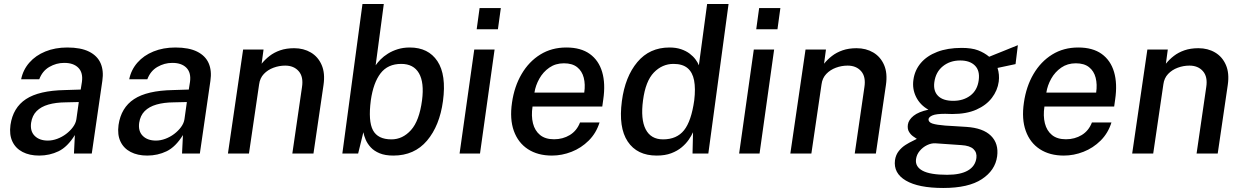

<svg xmlns="http://www.w3.org/2000/svg" viewBox="-20 -763 6174 954"><path d="M174.5 10Q126.5 10 92 -8Q57.5 -26 41.5 -60Q25.5 -94 32 -142Q44.5 -228 109 -270.5Q173.5 -313 302 -315.5L381 -318L387 -355.5Q393.5 -402 369 -426.5Q344.5 -451 298 -450.5Q260 -450.5 225.2 -430.5Q190.5 -410.5 175 -369H85Q94.5 -416 125.8 -451.8Q157 -487.5 205.5 -507.2Q254 -527 314.5 -527Q381.5 -527 422.5 -506.5Q463.5 -486 479.8 -449Q496 -412 488.5 -361.5L436 0H347.5L352 -92Q315.5 -33 271 -11.5Q226.5 10 174.5 10ZM218 -64.5Q240.5 -64.5 264.2 -73.2Q288 -82 308.2 -97.2Q328.5 -112.5 342.5 -131.5Q356.5 -150.5 359.5 -170.5L371.5 -256L306.5 -254.5Q257 -254 220.5 -243.5Q184 -233 162 -211Q140 -189 134.5 -152.5Q129 -111 152.5 -87.8Q176 -64.5 218 -64.5Z M711.5 10Q663.5 10 629 -8Q594.5 -26 578.5 -60Q562.5 -94 569 -142Q581.5 -228 646 -270.5Q710.5 -313 839 -315.5L918 -318L924 -355.5Q930.5 -402 906 -426.5Q881.5 -451 835 -450.5Q797 -450.5 762.2 -430.5Q727.5 -410.5 712 -369H622Q631.5 -416 662.8 -451.8Q694 -487.5 742.5 -507.2Q791 -527 851.5 -527Q918.5 -527 959.5 -506.5Q1000.5 -486 1016.8 -449Q1033 -412 1025.5 -361.5L973 0H884.5L889 -92Q852.5 -33 808 -11.5Q763.5 10 711.5 10ZM755 -64.5Q777.5 -64.5 801.2 -73.2Q825 -82 845.2 -97.2Q865.5 -112.5 879.5 -131.5Q893.5 -150.5 896.5 -170.5L908.5 -256L843.5 -254.5Q794 -254 757.5 -243.5Q721 -233 699 -211Q677 -189 671.5 -152.5Q666 -111 689.5 -87.8Q713 -64.5 755 -64.5Z M1112.5 0 1188 -517H1289.5L1280 -446.5Q1297 -467.5 1319.5 -485Q1342 -502.5 1372.2 -513Q1402.5 -523.5 1441.5 -523.5Q1488.5 -523.5 1524.5 -502.2Q1560.5 -481 1578.2 -440.2Q1596 -399.5 1587.5 -341L1537.5 0H1432.5L1480.5 -330Q1488.5 -381.5 1464.2 -409.2Q1440 -437 1397 -437Q1367 -437 1338.8 -426.5Q1310.5 -416 1291 -395.5Q1271.5 -375 1267.5 -344L1217 0Z M1934.5 10Q1893.5 10 1866 -1.5Q1838.5 -13 1822 -31Q1805.5 -49 1797 -69Q1788.5 -89 1785.5 -106L1759.5 0H1681L1781 -743H1887L1846.5 -438.5Q1855.5 -452 1870.8 -467.5Q1886 -483 1907.5 -496.5Q1929 -510 1956.2 -518.5Q1983.5 -527 2016 -527Q2108.5 -527 2153.5 -459Q2198.5 -391 2181 -261Q2164.5 -138.5 2101.8 -64.2Q2039 10 1934.5 10ZM1925 -70.5Q1980.5 -70.5 2022 -116.5Q2063.5 -162.5 2077 -264.5Q2088.5 -352.5 2061.8 -399Q2035 -445.5 1973.5 -445.5Q1907 -445.5 1871 -398.8Q1835 -352 1822.5 -264.5Q1809 -161 1833.2 -115.8Q1857.5 -70.5 1925 -70.5Z M2263.5 0 2336.5 -517H2437.5L2365 0ZM2348.5 -617.5 2363 -723H2468.5L2454 -617.5Z M2722.5 10Q2652 10 2603.2 -21.8Q2554.5 -53.5 2533.2 -112.5Q2512 -171.5 2524 -253Q2535.5 -333.5 2571.8 -395.2Q2608 -457 2664.5 -492Q2721 -527 2794 -527Q2866 -527 2910.5 -495Q2955 -463 2972 -405.2Q2989 -347.5 2977.5 -269L2972.5 -233.5H2626Q2619 -187 2628.2 -150.2Q2637.5 -113.5 2663.5 -92.2Q2689.5 -71 2733 -71Q2776.5 -71 2811.2 -92Q2846 -113 2862 -154.5H2959Q2942.5 -101.5 2905.2 -64.5Q2868 -27.5 2820 -8.8Q2772 10 2722.5 10ZM2635.5 -303H2883Q2889 -343.5 2880.5 -376.8Q2872 -410 2847.8 -429.2Q2823.5 -448.5 2782 -448.5Q2740.5 -448.5 2709.5 -427Q2678.5 -405.5 2659.8 -372Q2641 -338.5 2635.5 -303Z M3243 10Q3145.5 10 3099 -59.8Q3052.5 -129.5 3070 -261Q3086 -382 3146.8 -454.5Q3207.5 -527 3306.5 -527Q3339 -527 3364 -518.5Q3389 -510 3406.8 -496.5Q3424.5 -483 3436 -467.5Q3447.5 -452 3452.5 -438.5L3493.5 -743H3600L3499.5 0H3421L3423.5 -106Q3416 -89 3402.2 -69Q3388.5 -49 3367 -31Q3345.5 -13 3315 -1.5Q3284.5 10 3243 10ZM3274.5 -70.5Q3342.5 -70.5 3378.8 -115.8Q3415 -161 3429.5 -264.5Q3436.5 -323 3428.8 -363.5Q3421 -404 3396 -424.8Q3371 -445.5 3326.5 -445.5Q3270.5 -445.5 3229 -402.8Q3187.5 -360 3175 -264.5Q3162.5 -170.5 3188.2 -120.5Q3214 -70.5 3274.5 -70.5Z M3652.5 0 3725.5 -517H3826.5L3754 0ZM3737.5 -617.5 3752 -723H3857.5L3843 -617.5Z M3907 0 3982.5 -517H4084L4074.5 -446.5Q4091.5 -467.5 4114 -485Q4136.5 -502.5 4166.8 -513Q4197 -523.5 4236 -523.5Q4283 -523.5 4319 -502.2Q4355 -481 4372.8 -440.2Q4390.5 -399.5 4382 -341L4332 0H4227L4275 -330Q4283 -381.5 4258.8 -409.2Q4234.5 -437 4191.5 -437Q4161.5 -437 4133.2 -426.5Q4105 -416 4085.5 -395.5Q4066 -375 4062 -344L4011.5 0Z M4667 171Q4543.5 171 4481 134.2Q4418.5 97.5 4427 32.5Q4431 6 4445.8 -12.5Q4460.5 -31 4479.5 -43Q4498.5 -55 4514.2 -62.2Q4530 -69.5 4535.5 -73Q4529 -77.5 4517.2 -85.5Q4505.5 -93.5 4496.8 -107.8Q4488 -122 4491 -144Q4494.5 -167.5 4519.2 -187.5Q4544 -207.5 4593 -218Q4552 -241 4532 -281Q4512 -321 4518.5 -366.5Q4525 -414 4555.2 -449.8Q4585.5 -485.5 4636.8 -505.2Q4688 -525 4758 -525Q4808.5 -525 4839.8 -513Q4871 -501 4895 -481Q4905.5 -485.5 4924 -492.8Q4942.5 -500 4964 -508.8Q4985.5 -517.5 5005.2 -525.5Q5025 -533.5 5037.5 -538.5L5026 -444.5L4936.5 -425.5Q4947 -392 4942.5 -357.5Q4936.5 -313.5 4908.5 -276.8Q4880.5 -240 4831.2 -218.2Q4782 -196.5 4712 -196.5Q4704 -196.5 4693 -197Q4682 -197.5 4676.5 -197.5Q4631 -197.5 4612.8 -189.5Q4594.5 -181.5 4593.5 -170Q4593.5 -155.5 4613.2 -149Q4633 -142.5 4677 -139Q4696 -137.5 4723.2 -136.2Q4750.5 -135 4782 -132.5Q4865 -127 4904 -88.2Q4943 -49.5 4934.5 14Q4925 83.5 4858.5 127.2Q4792 171 4667 171ZM4686 105.5Q4752.5 105.5 4789.2 84.2Q4826 63 4831.5 22Q4835 -5 4817 -22.2Q4799 -39.5 4756.5 -42L4627 -51Q4607.5 -52 4586.2 -41.8Q4565 -31.5 4549.8 -13.2Q4534.5 5 4531.5 28Q4526.5 65 4564 85.2Q4601.5 105.5 4686 105.5ZM4716.5 -262Q4767 -262 4801.8 -288.5Q4836.5 -315 4843 -364.5Q4849.5 -412 4824.2 -437.2Q4799 -462.5 4751 -462.5Q4700.5 -462.5 4665 -434Q4629.5 -405.5 4622.5 -355Q4616.5 -311 4641 -286.5Q4665.5 -262 4716.5 -262Z M5266 10Q5195.5 10 5146.8 -21.8Q5098 -53.5 5076.8 -112.5Q5055.5 -171.5 5067.5 -253Q5079 -333.5 5115.2 -395.2Q5151.5 -457 5208 -492Q5264.5 -527 5337.5 -527Q5409.5 -527 5454 -495Q5498.5 -463 5515.5 -405.2Q5532.5 -347.5 5521 -269L5516 -233.5H5169.5Q5162.5 -187 5171.8 -150.2Q5181 -113.5 5207 -92.2Q5233 -71 5276.5 -71Q5320 -71 5354.8 -92Q5389.5 -113 5405.5 -154.5H5502.5Q5486 -101.5 5448.8 -64.5Q5411.5 -27.5 5363.5 -8.8Q5315.5 10 5266 10ZM5179 -303H5426.5Q5432.5 -343.5 5424 -376.8Q5415.5 -410 5391.2 -429.2Q5367 -448.5 5325.5 -448.5Q5284 -448.5 5253 -427Q5222 -405.5 5203.2 -372Q5184.5 -338.5 5179 -303Z M5605.5 0 5681 -517H5782.5L5773 -446.5Q5790 -467.5 5812.5 -485Q5835 -502.5 5865.2 -513Q5895.5 -523.5 5934.5 -523.5Q5981.5 -523.5 6017.5 -502.2Q6053.5 -481 6071.2 -440.2Q6089 -399.5 6080.5 -341L6030.5 0H5925.5L5973.5 -330Q5981.5 -381.5 5957.2 -409.2Q5933 -437 5890 -437Q5860 -437 5831.8 -426.5Q5803.5 -416 5784 -395.5Q5764.5 -375 5760.5 -344L5710 0Z"/></svg>

Font: Public Sans Thin Medium
Style: Italic
Weight: 500
Italic angle: -8°
Version: Version 2.001